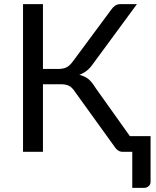

<svg xmlns="http://www.w3.org/2000/svg" viewBox="-20 -737 755 932"><path d="M710.9 -76.2Q710.9 -20.5 710.9 145.5Q710.9 158.2 702.1 166Q693.4 174.8 679.7 174.8Q661.1 174.8 622.1 174.8Q622.1 130.9 622.1 0Q611.3 0 576.2 0Q561.5 0 551.8 -7.8Q541 -15.6 532.2 -30.3Q469.7 -118.2 342.8 -293Q330.1 -312.5 315.4 -320.3Q299.8 -328.1 274.4 -328.1Q245.1 -328.1 188.5 -328.1Q188.5 -246.1 188.5 0Q164.1 0 91.8 0Q91.8 -67.4 91.8 -268.6Q91.8 -380.9 91.8 -716.8Q115.2 -716.8 188.5 -716.8Q188.5 -637.7 188.5 -402.3Q207 -402.3 262.7 -402.3Q285.2 -402.3 300.8 -409.2Q316.4 -416 332 -436.5Q394.5 -521.5 519.5 -689.5Q527.3 -701.2 538.1 -709Q548.8 -716.8 563.5 -716.8Q589.8 -716.8 644.5 -716.8Q590.8 -642.6 427.7 -421.9Q403.3 -387.7 365.2 -374Q391.6 -367.2 410.2 -352.5Q427.7 -336.9 444.3 -309.6Q500 -232.4 610.4 -76.2Q634.8 -76.2 710.9 -76.2Z"/></svg>

Font: Lato
Style: Regular
Weight: 400
Designer: Lukasz Dziedzic with Adam Twardoch and Botio Nikoltchev
Version: Version 2.015; 2015-08-06; http://www.latofonts.com/